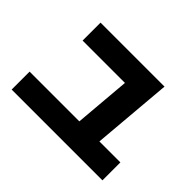

<svg xmlns="http://www.w3.org/2000/svg" viewBox="-143 -1004 1286 1286"><g transform="rotate(45 500.0 -361.0)"><path d="M540 -148 579 -605 635 -560H174V-730H780L730 -148ZM930 8H70V-162H930Z"/></g></svg>

Font: Murecho Thin Black
Style: Regular
Weight: 900
Version: Version 1.010